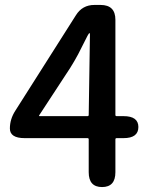

<svg xmlns="http://www.w3.org/2000/svg" viewBox="-20 -757 610 777"><path d="M393 0Q339 0 339 -60V-193Q339 -198 334 -198H80Q20 -198 20 -237Q20 -275 42 -309L287 -695Q313 -737 362 -737H387Q447 -737 447 -677V-292Q447 -287 452 -287H480Q540 -287 540 -243Q540 -198 480 -198H452Q447 -198 447 -193V-60Q447 0 393 0ZM139 -291Q136 -287 141 -287H334Q339 -287 339 -292L344 -618Q344 -623 342 -623Q340 -623 334 -612L296 -537Q281 -509 264 -482Z"/></svg>

Font: Resource Han Rounded JP Medium
Style: Regular
Weight: 500
Designer: Cyano Hao (round all glyphs); Ryoko NISHIZUKA 西塚涼子 (kana, bopomofo & ideographs); Paul D. Hunt (Latin, Greek & Cyrillic)
Foundry: Cyano Hao
Version: 0.990